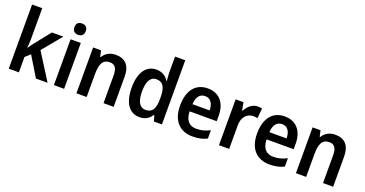

<svg xmlns="http://www.w3.org/2000/svg" viewBox="-37 -1444 4061 2138"><g transform="rotate(20 1993.5 -375.0)"><path d="M193 -403V-760H73V0H193V-182L252 -235L395 0H533L334 -315L522 -543H387L245 -366C227 -344 205 -313 190 -289H187C191 -326 193 -367 193 -403Z M669 -752C629 -752 602 -733 602 -685C602 -638 630 -618 669 -618C708 -618 736 -638 736 -685C736 -732 708 -752 669 -752ZM729 -543H608V0H729Z M1142 -553C1080 -553 1022 -526 992 -471H985L969 -543H875V0H996V-266C996 -391 1023 -452 1110 -452C1170 -452 1196 -410 1196 -330V0H1316V-357C1316 -491 1252 -553 1142 -553Z M1623 10C1694 10 1737 -21 1767 -68H1773L1793 0H1888V-760H1767V-566C1767 -537 1772 -499 1774 -473H1769C1739 -521 1693 -553 1624 -553C1506 -553 1431 -454 1431 -271C1431 -88 1505 10 1623 10ZM1659 -89C1590 -89 1554 -151 1554 -270C1554 -386 1589 -452 1658 -452C1743 -452 1771 -391 1771 -274V-253C1771 -142 1739 -89 1659 -89Z M2233 -552C2093 -552 2006 -452 2006 -267C2006 -89 2099 10 2253 10C2323 10 2373 -2 2423 -27V-126C2369 -98 2322 -85 2262 -85C2177 -85 2130 -140 2128 -242H2449V-307C2449 -458 2369 -552 2233 -552ZM2234 -461C2301 -461 2333 -406 2334 -328H2130C2135 -418 2174 -461 2234 -461Z M2824 -553C2759 -553 2709 -506 2680 -450H2674L2657 -543H2564V0H2685V-280C2685 -381 2744 -435 2816 -435C2832 -435 2851 -433 2864 -429L2875 -547C2860 -551 2840 -553 2824 -553Z M3145 -552C3005 -552 2918 -452 2918 -267C2918 -89 3011 10 3165 10C3235 10 3285 -2 3335 -27V-126C3281 -98 3234 -85 3174 -85C3089 -85 3042 -140 3040 -242H3361V-307C3361 -458 3281 -552 3145 -552ZM3146 -461C3213 -461 3245 -406 3246 -328H3042C3047 -418 3086 -461 3146 -461Z M3743 -553C3681 -553 3623 -526 3593 -471H3586L3570 -543H3476V0H3597V-266C3597 -391 3624 -452 3711 -452C3771 -452 3797 -410 3797 -330V0H3917V-357C3917 -491 3853 -553 3743 -553Z"/></g></svg>

Font: Noto Sans Devanagari UI SemiCondensed SemiBold
Style: Regular
Weight: 600
Width: 4
Designer: Jelle Bosma - Monotype Design Team
Foundry: Monotype Imaging Inc.
Version: Version 2.004